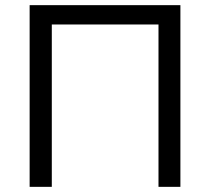

<svg xmlns="http://www.w3.org/2000/svg" viewBox="-20 -725 816 745"><path d="M95 0V-705H680V0H595V-630H181V0Z"/></svg>

Font: Nunito Sans 10pt
Style: Regular
Weight: 400
Designer: Vernon Adams
Foundry: Vernon Adams
Version: Version 3.101;gftools[0.9.27]